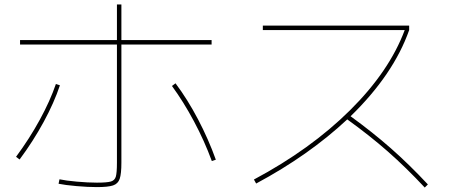

<svg xmlns="http://www.w3.org/2000/svg" viewBox="-20 -830 2040 862"><path d="M243 -5 247 -25Q275 -19 325 -14.5Q375 -10 415 -10Q460 -10 477.5 -15Q495 -20 500 -37Q505 -54 505 -100V-630H70V-650H505V-810H525V-650H930V-630H525V-100Q525 -50 517.5 -27.5Q510 -5 487.5 2.5Q465 10 415 10Q375 10 323.5 5.5Q272 1 243 -5ZM231 -453 249 -447Q223 -369 176 -282.5Q129 -196 68 -114L52 -126Q112 -207 158.5 -292Q205 -377 231 -453ZM768 -456Q822 -384 869 -294.5Q916 -205 949 -113L931 -107Q898 -197 851 -285Q804 -373 752 -444Z M1797 -695H1160V-715H1817V-695Q1747 -496 1554 -308Q1652 -237 1734.5 -164.5Q1817 -92 1901 -2L1887 12Q1803 -78 1721 -150Q1639 -222 1539 -294Q1367 -133 1130 -6L1120 -24Q1375 -160 1551.5 -335Q1728 -510 1797 -695Z"/></svg>

Font: Enso Thin
Style: Regular
Weight: 100
Designer: Coji Morishita
Foundry: UNDERFOREST DESIGN
Version: Version 1.000